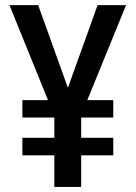

<svg xmlns="http://www.w3.org/2000/svg" viewBox="-20 -734 533 754"><path d="M193.4 0V-124H67.9V-192.9H193.4V-272.5H67.9V-340.8H168.5L17.1 -713.9H129.9L246.6 -389.2L363.3 -713.9H475.1L322.8 -340.8H424.8V-272.5H298.8V-192.9H424.8V-124H298.8V0Z"/></svg>

Font: Open Sans
Style: Regular
Weight: 600
Width: 3
Foundry: Ascender Corporation
Version: Version 1.000